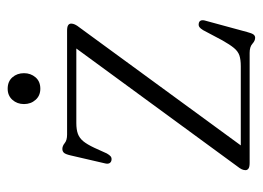

<svg xmlns="http://www.w3.org/2000/svg" viewBox="-110 -544 669 488"><g transform="rotate(-90 224.0 -300.5)"><path d="M397 -431.5 91 -13 76 -22.5H299Q316 -22.5 326.5 -26Q337 -29.5 345.5 -39.8Q354 -50 365 -69.5L391 -118.5Q395 -125 398.5 -127.5Q402 -130 406.5 -129.5Q412.5 -129 414.8 -125Q417 -121 415.5 -114.5L386 -6Q383 5.5 379.8 9.8Q376.5 14 371.5 14Q364 14 356.2 7Q348.5 0 333 0H53.5Q43 0 39 -3Q35 -6 35 -10.5Q35 -15 37.2 -20Q39.5 -25 45.5 -32.5L349 -447L356 -440.5H155Q138 -440.5 127.2 -436.5Q116.5 -432.5 108.5 -422.8Q100.5 -413 92 -395L77.5 -363Q73.5 -356 70 -353.2Q66.5 -350.5 61.5 -351Q56 -351.5 53.2 -355.5Q50.5 -359.5 52 -366.5L72.5 -455Q75.5 -468 79.2 -472Q83 -476 89 -476Q96.5 -476 103.8 -470Q111 -464 125.5 -464H389.5Q399.5 -464 403.5 -461.2Q407.5 -458.5 407.5 -453.5Q407.5 -449 405.2 -444Q403 -439 397 -431.5ZM242 -532Q224.5 -532 213.8 -544Q203 -556 203 -573.5Q203 -591 213.8 -603Q224.5 -615 242 -615Q260.5 -615 271 -603Q281.5 -591 281.5 -573.5Q281.5 -556.5 271 -544.2Q260.5 -532 242 -532Z"/></g></svg>

Font: Fraunces ExtraLight
Style: Regular
Weight: 250
Version: Version 1.000;[b76b70a41]